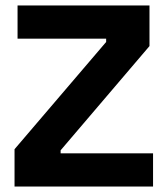

<svg xmlns="http://www.w3.org/2000/svg" viewBox="-20 -680 611 700"><path d="M33 0V-136L367 -527V-539H44V-660H525V-512L201 -132V-121H538V0Z"/></svg>

Font: Bricolage Grotesque
Style: Bold
Weight: 700
Designer: Mathieu Triay
Foundry: Atelier Triay
Version: Version 1.001;gftools[0.9.33.dev8+g029e19f]